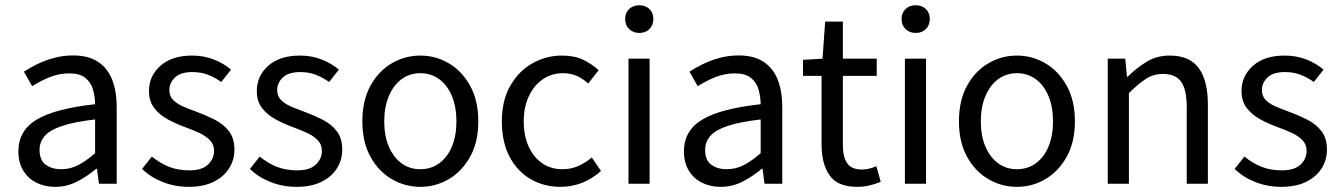

<svg xmlns="http://www.w3.org/2000/svg" viewBox="-20 -714 5208 746"><path d="M194.3 12Q153.6 12 121.2 -4.3Q88.8 -20.5 70.1 -51.5Q51.4 -82.4 51.4 -126.2Q51.4 -206.8 122.8 -249.5Q194.2 -292.3 349.5 -309Q349.2 -339.5 341 -367Q332.9 -394.6 311.1 -411.7Q289.4 -428.9 249.9 -428.9Q208.1 -428.9 171.1 -413.4Q134 -397.9 104.9 -379L73 -435.4Q95.3 -450.4 125 -464.9Q154.7 -479.4 189.9 -489Q225.1 -498.6 264.1 -498.6Q323.2 -498.6 360.7 -473.9Q398.2 -449.2 415.8 -404.2Q433.4 -359.2 433.4 -298.3V0H364.5L356.8 -57.9H353.6Q319.1 -29.1 279.5 -8.5Q239.9 12 194.3 12ZM217.2 -56.5Q252.6 -56.5 283.5 -72.3Q314.3 -88.1 349.5 -118.9V-249.9Q267.8 -240.4 220.7 -224.5Q173.6 -208.6 153.7 -185.6Q133.7 -162.7 133.7 -131.5Q133.7 -91.2 157.9 -73.8Q182.1 -56.5 217.2 -56.5Z M713.5 12Q659.8 12 612.6 -6.6Q565.4 -25.1 532.1 -57.7L570 -105.6Q601.8 -79.9 636.4 -66Q671 -52.1 716.2 -52.1Q764.1 -52.1 787.9 -74.4Q811.7 -96.8 811.7 -127.6Q811.7 -152.6 795.6 -169.2Q779.5 -185.7 754.6 -197.4Q729.6 -209 702 -219Q665.8 -232 633 -249.6Q600.2 -267.3 579.5 -293.7Q558.8 -320.2 558.8 -360.1Q558.8 -418.9 603.4 -458.5Q648 -498.1 726.5 -498.1Q772.1 -498.1 810.9 -482.8Q849.7 -467.4 877.6 -443.5L839.8 -395.5Q814.3 -413.6 787.3 -423.8Q760.3 -434 727.5 -434Q681.4 -434 659.7 -412.8Q638 -391.6 638 -364.3Q638 -341.9 651.2 -327.3Q664.4 -312.7 687.7 -302Q711 -291.4 741.1 -280.7Q779.1 -266.8 813.5 -249.5Q848 -232.1 869.4 -204.5Q890.8 -176.9 890.8 -132.5Q890.8 -93.1 870.4 -60.3Q850 -27.6 810.4 -7.8Q770.8 12 713.5 12Z M1132.5 12Q1078.8 12 1031.6 -6.6Q984.4 -25.1 951.1 -57.7L989 -105.6Q1020.8 -79.9 1055.4 -66Q1090 -52.1 1135.2 -52.1Q1183.1 -52.1 1206.9 -74.4Q1230.7 -96.8 1230.7 -127.6Q1230.7 -152.6 1214.6 -169.2Q1198.5 -185.7 1173.6 -197.4Q1148.6 -209 1121 -219Q1084.8 -232 1052 -249.6Q1019.2 -267.3 998.5 -293.7Q977.8 -320.2 977.8 -360.1Q977.8 -418.9 1022.4 -458.5Q1067 -498.1 1145.5 -498.1Q1191.1 -498.1 1229.9 -482.8Q1268.7 -467.4 1296.6 -443.5L1258.8 -395.5Q1233.3 -413.6 1206.3 -423.8Q1179.3 -434 1146.5 -434Q1100.4 -434 1078.7 -412.8Q1057 -391.6 1057 -364.3Q1057 -341.9 1070.2 -327.3Q1083.4 -312.7 1106.7 -302Q1130 -291.4 1160.1 -280.7Q1198.1 -266.8 1232.5 -249.5Q1267 -232.1 1288.4 -204.5Q1309.8 -176.9 1309.8 -132.5Q1309.8 -93.1 1289.4 -60.3Q1269 -27.6 1229.4 -7.8Q1189.8 12 1132.5 12Z M1613.2 12Q1553.6 12 1502.1 -18.1Q1450.7 -48.1 1419.3 -105Q1387.9 -161.9 1387.9 -242.4Q1387.9 -323.5 1419.3 -380.8Q1450.7 -438 1502.1 -468Q1553.6 -498.1 1613.2 -498.1Q1672.7 -498.1 1723.9 -468Q1775 -438 1806.7 -380.8Q1838.4 -323.5 1838.4 -242.4Q1838.4 -161.9 1806.7 -105Q1775 -48.1 1723.9 -18.1Q1672.7 12 1613.2 12ZM1613.2 -56.5Q1655 -56.5 1686.8 -79.7Q1718.6 -102.9 1736 -144.8Q1753.4 -186.7 1753.4 -242.4Q1753.4 -298.1 1736 -340.3Q1718.6 -382.6 1686.8 -406.1Q1655 -429.6 1613.2 -429.6Q1571.4 -429.6 1539.9 -406.1Q1508.4 -382.6 1490.6 -340.3Q1472.9 -298.1 1472.9 -242.4Q1472.9 -186.7 1490.6 -144.8Q1508.4 -102.9 1539.9 -79.7Q1571.4 -56.5 1613.2 -56.5Z M2157.9 12Q2093.2 12 2041.6 -18.1Q1990 -48.1 1959.9 -105Q1929.9 -161.9 1929.9 -242.4Q1929.9 -323.5 1962.7 -380.8Q1995.4 -438 2048.5 -468Q2101.6 -498.1 2163.8 -498.1Q2211.9 -498.1 2246.2 -481.6Q2280.5 -465 2306 -441L2265.2 -389.4Q2245.4 -408.3 2221.3 -419Q2197.3 -429.6 2167.5 -429.6Q2123.4 -429.6 2089.1 -406.1Q2054.7 -382.6 2034.8 -340.3Q2014.9 -298.1 2014.9 -242.4Q2014.9 -186.7 2033.9 -144.8Q2052.9 -102.9 2086.7 -79.7Q2120.6 -56.5 2165.2 -56.5Q2199.6 -56.5 2228.3 -69.7Q2257 -82.9 2279.4 -102.2L2315 -49.8Q2282.5 -20 2242.2 -4Q2201.9 12 2157.9 12Z M2421.9 0V-486H2504V0ZM2463.8 -586Q2440.1 -586 2424.5 -601Q2409 -616 2409 -640.4Q2409 -664.2 2424.5 -678.9Q2440.1 -693.6 2463.8 -693.6Q2488.1 -693.6 2503.3 -678.9Q2518.6 -664.2 2518.6 -640.4Q2518.6 -616 2503.3 -601Q2488.1 -586 2463.8 -586Z M2780.3 12Q2739.6 12 2707.2 -4.3Q2674.8 -20.5 2656.1 -51.5Q2637.4 -82.4 2637.4 -126.2Q2637.4 -206.8 2708.8 -249.5Q2780.2 -292.3 2935.5 -309Q2935.2 -339.5 2927 -367Q2918.9 -394.6 2897.1 -411.7Q2875.4 -428.9 2835.9 -428.9Q2794.1 -428.9 2757.1 -413.4Q2720 -397.9 2690.9 -379L2659 -435.4Q2681.3 -450.4 2711 -464.9Q2740.7 -479.4 2775.9 -489Q2811.1 -498.6 2850.1 -498.6Q2909.2 -498.6 2946.7 -473.9Q2984.2 -449.2 3001.8 -404.2Q3019.4 -359.2 3019.4 -298.3V0H2950.5L2942.8 -57.9H2939.6Q2905.1 -29.1 2865.5 -8.5Q2825.9 12 2780.3 12ZM2803.2 -56.5Q2838.6 -56.5 2869.5 -72.3Q2900.3 -88.1 2935.5 -118.9V-249.9Q2853.8 -240.4 2806.7 -224.5Q2759.6 -208.6 2739.7 -185.6Q2719.7 -162.7 2719.7 -131.5Q2719.7 -91.2 2743.9 -73.8Q2768.1 -56.5 2803.2 -56.5Z M3311.2 12Q3233.5 12 3202.9 -33.2Q3172.2 -78.5 3172.2 -150.5V-419.3H3099.9V-481.4L3175.9 -486L3186 -630H3254.9V-486H3386.5V-419.3H3254.9V-149Q3254.9 -104.8 3271.5 -80Q3288.2 -55.3 3329.7 -55.3Q3343.1 -55.3 3357.5 -58.8Q3371.9 -62.3 3385 -68.2L3401.9 -7.5Q3382.3 0.6 3358.9 6.3Q3335.5 12 3311.2 12Z M3495.9 0V-486H3578V0ZM3537.8 -586Q3514.1 -586 3498.5 -601Q3483 -616 3483 -640.4Q3483 -664.2 3498.5 -678.9Q3514.1 -693.6 3537.8 -693.6Q3562.1 -693.6 3577.3 -678.9Q3592.6 -664.2 3592.6 -640.4Q3592.6 -616 3577.3 -601Q3562.1 -586 3537.8 -586Z M3931.2 12Q3871.6 12 3820.1 -18.1Q3768.7 -48.1 3737.3 -105Q3705.9 -161.9 3705.9 -242.4Q3705.9 -323.5 3737.3 -380.8Q3768.7 -438 3820.1 -468Q3871.6 -498.1 3931.2 -498.1Q3990.7 -498.1 4041.9 -468Q4093 -438 4124.7 -380.8Q4156.4 -323.5 4156.4 -242.4Q4156.4 -161.9 4124.7 -105Q4093 -48.1 4041.9 -18.1Q3990.7 12 3931.2 12ZM3931.2 -56.5Q3973 -56.5 4004.8 -79.7Q4036.6 -102.9 4054 -144.8Q4071.4 -186.7 4071.4 -242.4Q4071.4 -298.1 4054 -340.3Q4036.6 -382.6 4004.8 -406.1Q3973 -429.6 3931.2 -429.6Q3889.4 -429.6 3857.9 -406.1Q3826.4 -382.6 3808.6 -340.3Q3790.9 -298.1 3790.9 -242.4Q3790.9 -186.7 3808.6 -144.8Q3826.4 -102.9 3857.9 -79.7Q3889.4 -56.5 3931.2 -56.5Z M4284 0V-486.1H4352L4358.9 -416H4361.6Q4396.7 -450.7 4435.8 -474.4Q4475 -498.1 4524.7 -498.1Q4602 -498.1 4637.6 -449.5Q4673.1 -401 4673.1 -308V0H4590.9V-297.4Q4590.9 -365.6 4569.4 -396.1Q4547.9 -426.7 4499.2 -426.7Q4461.9 -426.7 4432.6 -407.8Q4403.3 -389 4366.3 -352V0Z M4958.5 12Q4904.8 12 4857.6 -6.6Q4810.4 -25.1 4777.1 -57.7L4815 -105.6Q4846.8 -79.9 4881.4 -66Q4916 -52.1 4961.2 -52.1Q5009.1 -52.1 5032.9 -74.4Q5056.7 -96.8 5056.7 -127.6Q5056.7 -152.6 5040.6 -169.2Q5024.5 -185.7 4999.6 -197.4Q4974.6 -209 4947 -219Q4910.8 -232 4878 -249.6Q4845.2 -267.3 4824.5 -293.7Q4803.8 -320.2 4803.8 -360.1Q4803.8 -418.9 4848.4 -458.5Q4893 -498.1 4971.5 -498.1Q5017.1 -498.1 5055.9 -482.8Q5094.7 -467.4 5122.6 -443.5L5084.8 -395.5Q5059.3 -413.6 5032.3 -423.8Q5005.3 -434 4972.5 -434Q4926.4 -434 4904.7 -412.8Q4883 -391.6 4883 -364.3Q4883 -341.9 4896.2 -327.3Q4909.4 -312.7 4932.7 -302Q4956 -291.4 4986.1 -280.7Q5024.1 -266.8 5058.5 -249.5Q5093 -232.1 5114.4 -204.5Q5135.8 -176.9 5135.8 -132.5Q5135.8 -93.1 5115.4 -60.3Q5095 -27.6 5055.4 -7.8Q5015.8 12 4958.5 12Z"/></svg>

Font: Source Sans Variable
Style: Regular
Weight: 200
Designer: Paul D. Hunt
Foundry: Adobe Systems Incorporated
Version: Version 3.006;hotconv 1.0.111;makeotfexe 2.5.65597